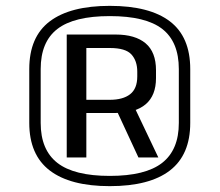

<svg xmlns="http://www.w3.org/2000/svg" viewBox="-20 -858 750 656"><path d="M355 -222Q220 -222 150 -275.5Q80 -329 80 -438V-622Q80 -732 150 -785Q220 -838 355 -838Q491 -838 560.5 -785Q630 -732 630 -622V-438Q630 -329 560.5 -275.5Q491 -222 355 -222ZM376 -486H442L521 -320H453ZM355 -257Q477 -257 534 -301.5Q591 -346 591 -438V-622Q591 -715 534.5 -759Q478 -803 355 -803Q233 -803 176 -759Q119 -715 119 -622V-438Q119 -346 176 -301.5Q233 -257 355 -257ZM208 -740H375Q442 -740 477.5 -710Q513 -680 513 -618V-591Q513 -532 478 -502Q443 -472 375 -472H272V-517H355Q400 -517 424.5 -536Q449 -555 449 -597V-613Q449 -650 429 -672Q409 -694 355 -694H259L275 -710V-320H208Z"/></svg>

Font: Pathway Extreme 72pt SemiBold
Style: Regular
Weight: 600
Designer: Eduardo Rodriguez Tunni
Foundry: Eduardo Rodriguez Tunni
Version: Version 1.001;gftools[0.9.26]